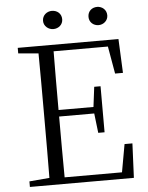

<svg xmlns="http://www.w3.org/2000/svg" viewBox="-60 -949 768 997"><g transform="rotate(-5 324.5 -450.5)"><path d="M248 -806C275 -806 298 -825 298 -853C298 -883 275 -901 248 -901C223 -901 198 -883 198 -853C198 -825 223 -806 248 -806ZM484 -806C509 -806 533 -825 533 -853C533 -883 509 -901 484 -901C457 -901 435 -883 435 -853C435 -825 457 -806 484 -806ZM547 -548H588L580 -725H55V-696L160 -687C161 -590 161 -490 161 -390V-335C161 -235 161 -136 160 -38L55 -29V0H597L605 -179H564L538 -34H239C238 -132 238 -232 238 -351H421L433 -249H466V-489H433L420 -385H238C238 -494 238 -595 239 -691H522Z"/></g></svg>

Font: Noto Serif HK Light
Style: Regular
Weight: 300
Designer: Ryoko NISHIZUKA 西塚涼子 (kana & ideographs); Frank Grießhammer (Latin, Greek & Cyrillic); Wenlong ZHANG 张文龙 (bopomofo); San
Foundry: Adobe
Version: Version 2.001;hotconv 1.1.0;makeotfexe 2.6.0